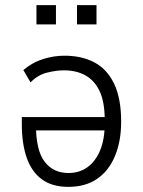

<svg xmlns="http://www.w3.org/2000/svg" viewBox="-20 -720 557 748"><path d="M246 8Q183 8 143 -21.5Q103 -51 84 -105.5Q65 -160 65 -237V-264H404V-212H104L120 -234Q120 -135 153.5 -90.5Q187 -46 247 -46Q289 -46 320.5 -68.5Q352 -91 370 -134Q388 -177 388 -239V-252Q388 -323 368 -365Q348 -407 312.5 -426.5Q277 -446 229 -446Q199 -446 163 -437Q127 -428 99 -399L71 -447Q106 -477 148 -490Q190 -503 231 -503Q298 -503 347.5 -477Q397 -451 424.5 -394Q452 -337 452 -246Q452 -171 428.5 -113.5Q405 -56 359.5 -24Q314 8 246 8ZM280 -625V-700H356V-625ZM122 -625V-700H198V-625Z"/></svg>

Font: Nunito Sans 7pt Condensed Light
Style: Regular
Weight: 300
Width: 3
Designer: Vernon Adams
Foundry: Vernon Adams
Version: Version 3.101;gftools[0.9.27]